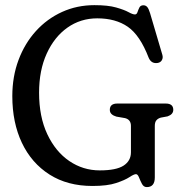

<svg xmlns="http://www.w3.org/2000/svg" viewBox="-20 -730 717 764"><path d="M596 -24Q596 14.5 564 14.5Q551.5 14.5 544.8 1.5Q538 -11.5 533 -24.2Q528 -37 521 -37Q513 -37 495.2 -25.2Q477.5 -13.5 442.5 -1.8Q407.5 10 348 10Q248.5 10 177 -35.5Q105.5 -81 67.2 -161.5Q29 -242 29 -347.5Q29 -425.5 53.8 -491.5Q78.5 -557.5 123 -606.5Q167.5 -655.5 227 -682.5Q286.5 -709.5 355.5 -709.5Q410 -709.5 442.2 -700.2Q474.5 -691 491.2 -681.8Q508 -672.5 517 -672.5Q524 -672.5 527 -681.5Q530 -690.5 534.5 -699.8Q539 -709 550.5 -709Q559.5 -709 565.5 -702.5Q571.5 -696 577 -678L626 -512Q629.5 -500 624.2 -490.8Q619 -481.5 607.5 -479.5Q582 -475.5 571.5 -500.5Q537 -590 488.5 -623.5Q440 -657 367 -657Q300.5 -657 248.2 -620Q196 -583 165.8 -516.5Q135.5 -450 135.5 -361.5Q135.5 -265.5 168.2 -196Q201 -126.5 255.8 -89.2Q310.5 -52 377 -52Q442.5 -52 471.8 -71Q501 -90 501 -124V-229Q501 -254 477.5 -260L443 -266Q431 -269.5 424 -276Q417 -282.5 417 -293Q417 -318 447 -318H639.5Q669.5 -318 669.5 -293Q669.5 -275 647 -267L620 -262Q609 -259 602.5 -251.5Q596 -244 596 -229Z"/></svg>

Font: Fraunces 144pt S100
Style: Regular
Weight: 400
Version: Version 1.000; ttfautohint (v1.8.3)